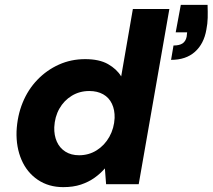

<svg xmlns="http://www.w3.org/2000/svg" viewBox="-20 -757 874 789"><path d="M240 12Q180 12 135.5 -18Q91 -48 68.5 -100Q46 -152 48 -217Q51 -281 73 -335Q95 -389 133.5 -429Q172 -469 222 -491.5Q272 -514 330 -514Q388 -514 424 -493.5Q460 -473 478 -443L526 -720H676L550 0H416L411 -65Q393 -44 368.5 -26.5Q344 -9 312.5 1.5Q281 12 240 12ZM305 -119Q345 -119 377.5 -139.5Q410 -160 429.5 -195Q449 -230 451 -272Q452 -305 440 -330.5Q428 -356 404 -369.5Q380 -383 347 -383Q307 -383 275 -363.5Q243 -344 224 -310.5Q205 -277 203 -234Q202 -201 213.5 -175Q225 -149 248.5 -134Q272 -119 305 -119ZM683 -511 693 -570Q717 -570 730 -578.5Q743 -587 747 -606L749 -624H702L723 -737H833Q834 -707 833.5 -683.5Q833 -660 828 -635Q818 -577 781 -544Q744 -511 683 -511Z"/></svg>

Font: DM Sans 16pt Black
Style: Italic
Weight: 900
Italic angle: -10°
Version: Version 4.004;gftools[0.9.30]